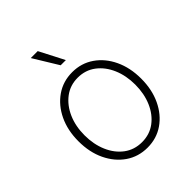

<svg xmlns="http://www.w3.org/2000/svg" viewBox="-215 -878 1010 1010"><g transform="rotate(-45 290.0 -373.0)"><path d="M290 11.2Q222.2 11.2 169.4 -25.1Q116.7 -61.5 86.4 -124.8Q56.2 -188 56.2 -269.5Q56.2 -351.1 86.4 -414.3Q116.7 -477.5 169.4 -513.9Q222.2 -550.3 290 -550.3Q357.4 -550.3 410.2 -513.9Q462.9 -477.5 492.9 -414.1Q522.9 -350.6 522.9 -269.5Q522.9 -188 492.9 -124.8Q462.9 -61.5 410.4 -25.1Q357.9 11.2 290 11.2ZM290 -29.8Q346.7 -29.8 389.2 -61.5Q431.6 -93.3 455.1 -147.7Q478.5 -202.1 478.5 -269.5Q478.5 -336.4 455.1 -390.9Q431.6 -445.3 389.2 -477.3Q346.7 -509.3 290 -509.3Q233.4 -509.3 190.9 -477.1Q148.4 -444.8 124.8 -390.9Q101.1 -336.9 101.1 -269.5Q101.1 -202.1 124.5 -147.7Q147.9 -93.3 190.4 -61.5Q232.9 -29.8 290 -29.8ZM272.9 -618.7 188.5 -756.8H240.2L311.5 -618.7Z"/></g></svg>

Font: Inter 16pt ExtraLight
Style: Regular
Weight: 250
Version: Version 4.001;git-66647c0bb